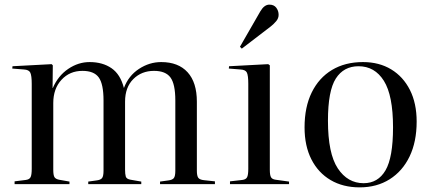

<svg xmlns="http://www.w3.org/2000/svg" viewBox="-20 -795 1867 829"><path d="M43 0V-12L91 -18Q107 -20 112 -30Q117 -40 117 -66V-433Q117 -468 111 -481Q105 -494 83 -495L33 -499L34 -509L203 -518L208 -513L207 -415H208Q231 -468 274.5 -497.5Q318 -527 367 -527Q423 -527 461.5 -500.5Q500 -474 515 -415Q535 -468 580 -497.5Q625 -527 676 -527Q750 -527 790 -483Q830 -439 830 -356V-58Q830 -36 836 -27.5Q842 -19 861 -17L908 -12V0H671V-11L707 -16Q724 -18 730.5 -26Q737 -34 737 -58V-361Q737 -432 716 -460.5Q695 -489 645 -489Q591 -489 555.5 -453.5Q520 -418 520 -356V-62Q520 -44 523 -33Q526 -22 544 -19L590 -11V0H361V-11L397 -16Q414 -18 420.5 -26Q427 -34 427 -58V-361Q427 -432 406.5 -460.5Q386 -489 336 -489Q281 -489 245.5 -450.5Q210 -412 210 -350V-62Q210 -39 215 -30.5Q220 -22 235 -19L280 -11V0Z M973 0V-12L1026 -18Q1042 -20 1047 -30Q1052 -40 1052 -66V-433Q1052 -469 1046 -481.5Q1040 -494 1018 -495L968 -499L969 -509L1138 -518L1145 -513V-62Q1145 -39 1150 -30Q1155 -21 1170 -19L1228 -11V0ZM1024 -585 1016 -593 1104 -746Q1121 -775 1143 -775Q1163 -775 1173 -761.5Q1183 -748 1183 -731Q1183 -716 1172.5 -703.5Q1162 -691 1148 -680Z M1533 14Q1461 14 1407.5 -17.5Q1354 -49 1324.5 -107Q1295 -165 1295 -245Q1295 -333 1326 -396Q1357 -459 1413.5 -493Q1470 -527 1547 -527Q1617 -527 1669 -495.5Q1721 -464 1750 -406.5Q1779 -349 1779 -270Q1779 -183 1748.5 -119.5Q1718 -56 1662.5 -21Q1607 14 1533 14ZM1550 -4Q1612 -4 1644.5 -59.5Q1677 -115 1677 -245Q1677 -383 1637.5 -446Q1598 -509 1528 -509Q1464 -509 1430 -456Q1396 -403 1396 -274Q1396 -132 1438.5 -68Q1481 -4 1550 -4Z"/></svg>

Font: Literata 72pt
Style: Regular
Weight: 400
Designer: Latin by Veronika Burian and Jose Scaglione. Greek by Irene Vlachou. Cyrillic by Vera Evstafieva.
Foundry: TypeTogether
Version: Version 3.002